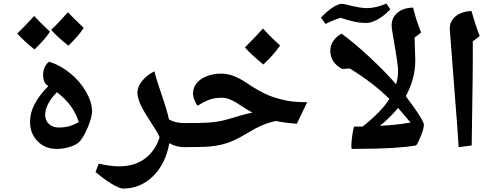

<svg xmlns="http://www.w3.org/2000/svg" viewBox="-20 -844 2873 1114"><path d="M154.3 -138.2Q154.3 -238.3 260.3 -344.2L255.4 -348.1Q230 -365.2 230 -409.2Q230 -433.1 239.7 -454.8Q249.5 -476.6 266.1 -485.8Q332 -464.8 389.2 -417.5Q446.3 -370.1 480.2 -310.1Q514.2 -250 514.2 -196.8Q514.2 -175.3 500.2 -134Q486.3 -92.8 466.8 -58.6Q447.3 -24.4 431.2 -13.2Q408.7 2 376 11Q343.3 20 308.1 20Q241.7 20 198 -24.4Q154.3 -68.8 154.3 -138.2ZM437 -136.2Q419.4 -189.5 389.9 -229.7Q360.4 -270 310.1 -309.1Q242.2 -238.8 242.2 -178.2Q242.2 -144 264.6 -124Q287.1 -104 321.3 -104Q385.7 -104 437 -136.2ZM270 -660.2Q240.2 -614.3 180.2 -557.1Q117.2 -606.9 80.1 -649.9Q106.4 -674.3 132.3 -702.1Q158.2 -730 178.2 -751Q212.9 -713.4 270 -660.2ZM465.8 -682.1Q434.1 -633.8 377 -579.1Q313.5 -628.4 276.9 -670.9Q321.8 -712.9 374 -772.9Q411.6 -733.9 465.8 -682.1Z M1049.3 9.8Q1002.9 9.8 962.4 -13.2Q940.9 106.9 867.7 178.5Q794.4 250 694.3 250Q672.4 250 626 221.4Q579.6 192.9 534.2 153.8L553.2 105Q616.2 121.1 672.4 121.1Q758.8 121.1 819.3 77.4Q879.9 33.7 906.2 -47.9Q896 -69.3 886.7 -85Q877.4 -100.6 842.3 -155.3Q809.1 -206.1 793.2 -242.4Q777.3 -278.8 777.3 -307.1Q777.3 -341.3 805.2 -375.2Q833 -409.2 876 -430.2Q887.2 -382.8 919.9 -288.1Q950.2 -200.2 960.4 -150.9Q999 -129.9 1049.3 -129.9Q1059.1 -129.9 1059.1 -120.1V0Q1059.1 9.8 1049.3 9.8Z M1039.1 9.8Q1029.3 9.8 1029.3 0V-120.1Q1029.3 -129.9 1039.1 -129.9Q1143.6 -129.9 1179 -132.1Q1214.4 -134.3 1244.4 -138.9Q1274.4 -143.6 1301.3 -151.9Q1394.5 -180.7 1444.8 -190.9Q1416 -206.1 1393.3 -221.2Q1370.6 -236.3 1350.3 -248.8Q1330.1 -261.2 1309.8 -269Q1289.6 -276.9 1266.1 -276.9Q1231.4 -276.9 1202.1 -268.1Q1172.9 -259.3 1127 -231Q1116.7 -241.2 1108.4 -262.5Q1100.1 -283.7 1100.1 -301.8Q1100.1 -335.9 1121.3 -361.8Q1142.6 -387.7 1180.4 -402.3Q1218.3 -417 1262.2 -417Q1298.8 -417 1334.2 -403.8Q1369.6 -390.6 1412.6 -361.8Q1450.7 -335.9 1483.4 -317.9Q1516.1 -299.8 1540.5 -290Q1564.9 -280.3 1603.3 -269.5Q1641.6 -258.8 1676.8 -254.9Q1711.9 -251 1762.2 -251L1702.1 -126Q1624.5 -131.8 1582 -142.1Q1538.6 -133.8 1496.3 -115Q1454.1 -96.2 1405.3 -65.9Q1368.2 -43.5 1336.7 -29.3Q1305.2 -15.1 1272 -6.6Q1238.8 2 1198.5 5.9Q1158.2 9.8 1039.1 9.8ZM1605 -580.1Q1569.3 -527.3 1507.8 -469.7Q1434.6 -530.3 1400.9 -568.8Q1471.7 -639.6 1505.9 -678.7Q1546.4 -632.8 1605 -580.1Z M2021.5 20Q2018.6 20 2018.6 2Q2018.6 -24.9 2025.1 -67.4Q2031.7 -109.9 2036.6 -109.9L2067.9 -109.4L2084.5 -109.9Q2193.8 -196.8 2239.3 -270Q2147.5 -361.8 2009.3 -446.8L1966.3 -443.8Q1896.5 -479.5 1896.5 -549.8Q1896.5 -582 1914.3 -607.2Q1932.1 -632.3 1961.4 -648.9Q2027.3 -602.1 2119.1 -517.3Q2210.9 -432.6 2278.3 -355Q2289.6 -393.1 2289.6 -435.1Q2289.6 -467.8 2265.1 -606.9Q2252.4 -678.2 2252.4 -696.8Q2252.4 -741.7 2286.1 -770.3Q2319.8 -798.8 2376.5 -799.8Q2387.2 -758.3 2395 -733.4Q2402.8 -708.5 2423.3 -654.8L2385.3 -626L2389.6 -493.2Q2389.6 -387.7 2334.5 -286.1Q2387.2 -214.8 2403.1 -190.4Q2418.9 -166 2429.2 -147.2Q2439.5 -128.4 2439.5 -120.1Q2439.5 -97.2 2419.4 -49.1Q2399.4 -1 2392.6 0Q2349.6 8.3 2257.1 14.2Q2164.6 20 2021.5 20ZM2362.3 -132.8 2289.6 -217.8Q2246.1 -164.6 2184.6 -113.8Q2281.2 -119.1 2362.3 -132.8ZM2107.4 -710.9Q2067.9 -710.9 2032 -719Q1996.1 -727.1 1955.6 -740.7Q1907.2 -725.1 1868.7 -705.1L1842.3 -741.7Q1877.4 -779.3 1910.2 -800.5Q1942.9 -821.8 1963.4 -821.8Q1972.7 -821.8 1988 -817.9Q2003.4 -814 2022.9 -809.3Q2042.5 -804.7 2065.2 -800.8Q2087.9 -796.9 2112.3 -796.9Q2135.7 -796.9 2165.5 -804.2Q2195.3 -811.5 2221.7 -823.7L2244.6 -790Q2211.4 -753.9 2173.1 -732.4Q2134.8 -710.9 2107.4 -710.9Z M2723.1 -604V-478L2722.2 -381.8L2716.8 0L2641.1 9.8Q2634.3 -106 2620.1 -277.8L2589.4 -678.2Q2589.4 -708 2605.5 -730.7Q2621.6 -753.4 2651.6 -766.6Q2681.6 -779.8 2715.8 -779.8Q2736.3 -705.6 2763.2 -634.8Z"/></svg>

Font: Sahl Naskh
Style: Bold
Weight: 700
Designer: Pascal Zoghbi
Version: Version 1.001